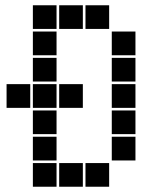

<svg xmlns="http://www.w3.org/2000/svg" viewBox="-20 -715 640 730"><path d="M106 -695Q105 -695 105 -695Q105 -695 105 -694V-606Q105 -605 105 -605Q105 -605 106 -605H194Q195 -605 195 -605Q195 -605 195 -606V-694Q195 -695 195 -695Q195 -695 194 -695ZM206 -695Q205 -695 205 -695Q205 -695 205 -694V-606Q205 -605 205 -605Q205 -605 206 -605H294Q295 -605 295 -605Q295 -605 295 -606V-694Q295 -695 295 -695Q295 -695 294 -695ZM306 -695Q305 -695 305 -695Q305 -695 305 -694V-606Q305 -605 305 -605Q305 -605 306 -605H394Q395 -605 395 -605Q395 -605 395 -606V-694Q395 -695 395 -695Q395 -695 394 -695ZM106 -595Q105 -595 105 -595Q105 -595 105 -594V-506Q105 -505 105 -505Q105 -505 106 -505H194Q195 -505 195 -505Q195 -505 195 -506V-594Q195 -595 195 -595Q195 -595 194 -595ZM406 -595Q405 -595 405 -595Q405 -595 405 -594V-506Q405 -505 405 -505Q405 -505 406 -505H494Q495 -505 495 -505Q495 -505 495 -506V-594Q495 -595 495 -595Q495 -595 494 -595ZM106 -495Q105 -495 105 -495Q105 -495 105 -494V-406Q105 -405 105 -405Q105 -405 106 -405H194Q195 -405 195 -405Q195 -405 195 -406V-494Q195 -495 195 -495Q195 -495 194 -495ZM406 -495Q405 -495 405 -495Q405 -495 405 -494V-406Q405 -405 405 -405Q405 -405 406 -405H494Q495 -405 495 -405Q495 -405 495 -406V-494Q495 -495 495 -495Q495 -495 494 -495ZM6 -395Q5 -395 5 -395Q5 -395 5 -394V-306Q5 -305 5 -305Q5 -305 6 -305H94Q95 -305 95 -305Q95 -305 95 -306V-394Q95 -395 95 -395Q95 -395 94 -395ZM106 -395Q105 -395 105 -395Q105 -395 105 -394V-306Q105 -305 105 -305Q105 -305 106 -305H194Q195 -305 195 -305Q195 -305 195 -306V-394Q195 -395 195 -395Q195 -395 194 -395ZM206 -395Q205 -395 205 -395Q205 -395 205 -394V-306Q205 -305 205 -305Q205 -305 206 -305H294Q295 -305 295 -305Q295 -305 295 -306V-394Q295 -395 295 -395Q295 -395 294 -395ZM406 -395Q405 -395 405 -395Q405 -395 405 -394V-306Q405 -305 405 -305Q405 -305 406 -305H494Q495 -305 495 -305Q495 -305 495 -306V-394Q495 -395 495 -395Q495 -395 494 -395ZM106 -295Q105 -295 105 -295Q105 -295 105 -294V-206Q105 -205 105 -205Q105 -205 106 -205H194Q195 -205 195 -205Q195 -205 195 -206V-294Q195 -295 195 -295Q195 -295 194 -295ZM406 -295Q405 -295 405 -295Q405 -295 405 -294V-206Q405 -205 405 -205Q405 -205 406 -205H494Q495 -205 495 -205Q495 -205 495 -206V-294Q495 -295 495 -295Q495 -295 494 -295ZM106 -195Q105 -195 105 -195Q105 -195 105 -194V-106Q105 -105 105 -105Q105 -105 106 -105H194Q195 -105 195 -105Q195 -105 195 -106V-194Q195 -195 195 -195Q195 -195 194 -195ZM406 -195Q405 -195 405 -195Q405 -195 405 -194V-106Q405 -105 405 -105Q405 -105 406 -105H494Q495 -105 495 -105Q495 -105 495 -106V-194Q495 -195 495 -195Q495 -195 494 -195ZM106 -95Q105 -95 105 -95Q105 -95 105 -94V-6Q105 -5 105 -5Q105 -5 106 -5H194Q195 -5 195 -5Q195 -5 195 -6V-94Q195 -95 195 -95Q195 -95 194 -95ZM206 -95Q205 -95 205 -95Q205 -95 205 -94V-6Q205 -5 205 -5Q205 -5 206 -5H294Q295 -5 295 -5Q295 -5 295 -6V-94Q295 -95 295 -95Q295 -95 294 -95ZM306 -95Q305 -95 305 -95Q305 -95 305 -94V-6Q305 -5 305 -5Q305 -5 306 -5H394Q395 -5 395 -5Q395 -5 395 -6V-94Q395 -95 395 -95Q395 -95 394 -95Z"/></svg>

Font: Doto Black
Style: Regular
Weight: 900
Version: Version 1.000